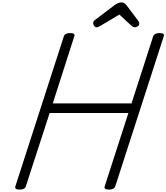

<svg xmlns="http://www.w3.org/2000/svg" viewBox="-20 -1563 1384 1597"><path d="M143 14Q99 14 108 -14L511 -1261Q516 -1275 529 -1281.5Q542 -1288 563 -1288Q609 -1288 598 -1261L419 -703H1074L1254 -1261Q1259 -1274 1272 -1281Q1285 -1288 1307 -1288Q1352 -1288 1342 -1261L939 -14Q934 0 921 7Q908 14 886 14Q842 14 851 -14L1048 -623H393L195 -14Q191 0 178 7Q165 14 143 14ZM783 -1336Q771 -1336 763 -1348Q755 -1360 755 -1371Q755 -1380 758.5 -1385Q762 -1390 766 -1394L934 -1521Q950 -1532 963 -1537.5Q976 -1543 992 -1543Q1005 -1543 1015 -1536Q1025 -1529 1034 -1517L1132 -1387Q1137 -1380 1137.5 -1374.5Q1138 -1369 1138 -1364Q1138 -1352 1125 -1344Q1112 -1336 1102 -1336Q1093 -1336 1086 -1340Q1079 -1344 1071 -1351L973 -1442L815 -1348Q808 -1344 800 -1340Q792 -1336 783 -1336Z"/></svg>

Font: Playwrite NL
Style: Regular
Weight: 400
Designer: Veronika Burian, José Scaglione
Foundry: TypeTogether
Version: Version 1.002